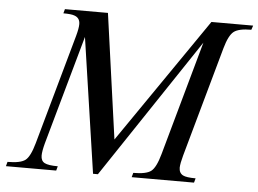

<svg xmlns="http://www.w3.org/2000/svg" viewBox="-49 -725 1060 788"><g transform="rotate(5 481.5 -331.5)"><path d="M520.5 0 525.4 -18.1Q578.6 -18.1 598.6 -33.4Q618.7 -48.8 634.3 -105L765.6 -575.7L381.3 0H361.3L279.3 -556.6L153.3 -106.9Q144.5 -73.7 144.5 -56.2Q144.5 -34.2 160.2 -26.1Q175.8 -18.1 214.4 -18.1L209.5 0H2.4L7.3 -18.1Q60.5 -18.1 80.6 -33.4Q100.6 -48.8 116.2 -105L242.7 -557.6Q251.5 -589.4 251.5 -606.9Q251.5 -632.8 228 -640.6Q215.3 -645.5 182.6 -645.5L187.5 -663.1H364.7L436.5 -147.9L791 -663.1H962.9L957 -645.5Q904.8 -645.5 884.8 -629.6Q864.7 -613.8 849.6 -560.1L723.1 -106.9Q713.9 -73.7 713.4 -56.2Q713.4 -34.2 730 -25.4Q744.1 -18.1 782.2 -18.1L777.3 0Z"/></g></svg>

Font: Accordance
Style: Italic
Weight: 400
Italic angle: -11°
Version: Version 1.2 (build January 31, 2020) Miklal Software Solutio